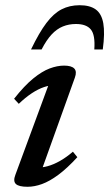

<svg xmlns="http://www.w3.org/2000/svg" viewBox="-20 -705 419 736"><path d="M39 -35 172.5 -397 191.5 -378Q171.5 -379 148.8 -371.2Q126 -363.5 101.8 -347.5Q77.5 -331.5 52 -307L34 -326.5Q73.5 -376.5 107.2 -404Q141 -431.5 170.2 -442.5Q199.5 -453.5 225.5 -453.5Q254 -453.5 264.8 -442.2Q275.5 -431 267 -407.5L134 -37L118.5 -63Q139 -61.5 162 -67.8Q185 -74 209.8 -88Q234.5 -102 259.5 -123.5L276.5 -102.5Q237.5 -60 203.8 -35Q170 -10 141 0.5Q112 11 85.5 11Q52 11 40.8 0.2Q29.5 -10.5 39 -35ZM271 -613Q244 -613 220.8 -603.5Q197.5 -594 177.8 -572.8Q158 -551.5 139.5 -515.5H99Q130 -580 157.8 -616.8Q185.5 -653.5 216 -669.2Q246.5 -685 285.5 -685Q324.5 -685 347 -668.8Q369.5 -652.5 376 -615.5Q382.5 -578.5 374 -515.5H341.5Q345.5 -571 328.2 -592Q311 -613 271 -613Z"/></svg>

Font: Newsreader 16pt Medium
Style: Italic
Weight: 500
Italic angle: -17°
Designer: Hugues Gentile
Foundry: Production Type
Version: Version 1.003